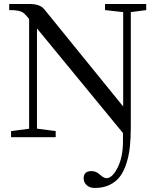

<svg xmlns="http://www.w3.org/2000/svg" viewBox="-20 -683 770 956"><path d="M35.2 0V-30.3L125 -42V-588.4L120.6 -593.8Q106 -611.8 96.4 -618.9Q86.9 -626 71.5 -629.4Q56.2 -632.8 25.9 -632.8V-663.1H128.4Q178.7 -663.1 200.2 -637.2L593.3 -152.8V-622.6L502.9 -632.8V-663.1H708V-632.8L631.3 -622.6V-49.3Q631.3 4.4 626.7 47.6Q622.1 90.8 609.6 130.1Q597.2 169.4 577.4 195.8Q557.6 222.2 525.9 237.5Q494.1 252.9 452.1 252.9Q427.2 252.9 411.9 239.3Q396.5 225.6 396.5 204.6Q396.5 168.9 436 168.9Q458.5 168.9 477.5 186.5Q496.6 204.1 510.3 204.1Q539.1 204.1 565.7 151.6Q592.3 99.1 592.3 20.5V-20.5L164.1 -541.5V-42.5L257.3 -30.3V0Z"/></svg>

Font: Elstob 10pt
Style: Regular
Weight: 400
Designer: Peter S. Baker
Version: Version 1.015